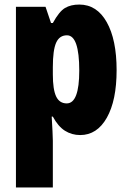

<svg xmlns="http://www.w3.org/2000/svg" viewBox="-20 -583 564 843"><path d="M328 -563Q405 -563 448.5 -486Q492 -409 492 -275Q492 -142 449 -66Q406 10 332 10Q295 10 265 -9Q235 -28 212 -71H207Q209 -34 210.5 -7.5Q212 19 212 35V240H50V-553H180L204 -482H212Q240 -533 265.5 -548Q291 -563 328 -563ZM274 -428Q241 -428 226.5 -395.5Q212 -363 212 -288V-256Q212 -190 226.5 -159.5Q241 -129 273 -129Q328 -129 328 -273Q328 -428 274 -428Z"/></svg>

Font: Noto Sans Tamil ExtraCondensed Black
Style: Regular
Weight: 900
Width: 2
Designer: Jelle Bosma - Monotype Design Team
Foundry: Monotype Imaging Inc.
Version: Version 2.004; ttfautohint (v1.8.4.7-5d5b)